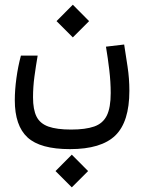

<svg xmlns="http://www.w3.org/2000/svg" viewBox="-20 -473 626 829"><path d="M282.2 170.9Q153.8 170.9 98.9 120.4Q43.9 69.8 43.9 -40.5Q43.9 -84.5 50.8 -135Q57.6 -185.5 70.3 -232.9H142.6Q134.8 -187.5 128.7 -142.6Q122.6 -97.7 122.6 -52.7Q122.6 0 137.7 30.3Q152.8 60.5 189 73.5Q225.1 86.4 287.1 86.4Q349.1 86.4 386.7 73.2Q424.3 60.1 441.2 25.9Q458 -8.3 458 -71.3Q458 -119.1 451.9 -170.7Q445.8 -222.2 437.5 -271.5L516.1 -280.8Q522.9 -236.3 530.8 -185.1Q538.6 -133.8 538.6 -81.1Q538.6 53.2 477.8 112.1Q417 170.9 282.2 170.9ZM294.4 -311.5 224.1 -381.8 294.4 -452.6 364.7 -381.8ZM290 335.9 219.7 265.6 290 194.8 360.4 265.6Z"/></svg>

Font: Cascadia Mono NF SemiLight
Style: Regular
Weight: 350
Monospace: yes
Designer: Aaron Bell
Foundry: Saja Typeworks
Version: Version 2404.023; ttfautohint (v1.8.4)